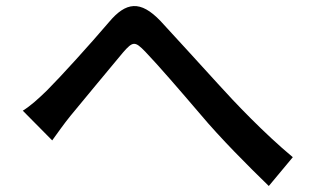

<svg xmlns="http://www.w3.org/2000/svg" viewBox="-20 -656 1053 640"><path d="M56 -287 154 -188C170 -210 193 -243 215 -270C259 -324 347 -429 390 -481C423 -519 430 -519 464 -484C510 -436 583 -351 648 -275C714 -196 810 -100 876 -36L956 -132C860 -212 762 -315 707 -376C643 -446 567 -530 515 -586C448 -656 400 -650 343 -582C280 -508 184 -402 136 -354C107 -326 83 -304 56 -287Z"/></svg>

Font: GenEiGothic-pro-SemiBold
Style: Regular
Weight: 500
Designer: Ryoko NISHIZUKA (kana & ideographs); Paul D. Hunt (Latin, Greek & Cyrillic); Wenlong ZHANG (bopomofo); Sandoll Communica
Foundry: Adobe Systems Incorporated; o_tamon
Version: Version 1.000.140830